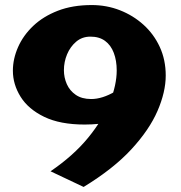

<svg xmlns="http://www.w3.org/2000/svg" viewBox="-20 -730 717 760"><path d="M311 10 180 -52Q271 -114 329 -185Q387 -256 414.5 -325Q442 -394 442 -451Q442 -490 430.5 -520.5Q419 -551 396 -568Q373 -585 338 -585Q305 -585 281.5 -565Q258 -545 245.5 -515Q233 -485 233 -452Q233 -423 244.5 -397Q256 -371 280 -354.5Q304 -338 341 -338Q385 -338 436 -368Q487 -398 530 -459L548 -278Q489 -259 429.5 -248Q370 -237 315 -237Q218 -237 155 -267.5Q92 -298 61.5 -347Q31 -396 31 -450Q31 -497 51.5 -543.5Q72 -590 111.5 -627.5Q151 -665 209 -687.5Q267 -710 343 -710Q402 -710 454.5 -689.5Q507 -669 548 -632Q589 -595 612.5 -544Q636 -493 636 -431Q636 -366 603.5 -291Q571 -216 500 -139Q429 -62 311 10Z"/></svg>

Font: Marhey Light SemiBold
Style: Regular
Weight: 600
Version: Version 1.000